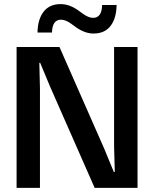

<svg xmlns="http://www.w3.org/2000/svg" viewBox="-20 -907 744 927"><path d="M60.1 0V-680.2H267.1L482.9 -189.9L529.8 -76.2L534.2 -77.1L530.8 -200.2V-680.2H644V0H437L221.2 -490.2L173.8 -604L169.9 -603L172.9 -480V0ZM161.1 -750Q162.1 -813.5 190.4 -850.3Q218.8 -887.2 272.9 -887.2Q313.5 -887.2 355 -858.9L379.9 -840.8Q407.7 -820.8 429.2 -820.8Q471.7 -820.8 473.1 -882.8H543Q542 -818.8 513.9 -782Q485.8 -745.1 431.2 -745.1Q391.1 -745.1 349.1 -773.9L324.2 -792Q296.4 -812 274.9 -812Q232.4 -812 231 -750Z"/></svg>

Font: TASA Orbiter Deck SemiBold
Style: Regular
Weight: 600
Designer: Weizhong Zhang
Version: Version 1.000;Glyphs 3.1.2 (3151)